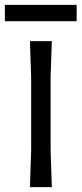

<svg xmlns="http://www.w3.org/2000/svg" viewBox="-33 -769 335 789"><path d="M95 -150V-455L90 -600H180L175 -455V-150L180 0H90ZM282 -749V-682H-13V-749Z"/></svg>

Font: Farro Light
Style: Regular
Weight: 300
Designer: Aceler Chua
Foundry: Grayscale Limited
Version: Version 1.101